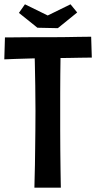

<svg xmlns="http://www.w3.org/2000/svg" viewBox="-24 -875 447 893"><path d="M136 -2Q136 -19 137 -46Q138 -73 138.5 -107.5Q139 -142 139.5 -182.5Q140 -223 140.5 -268Q141 -313 141 -359Q141 -419 140 -477.5Q139 -536 138 -584Q137 -632 136 -660.5Q135 -689 135 -689L258 -686Q258 -686 258 -664.5Q258 -643 257.5 -607.5Q257 -572 256.5 -528.5Q256 -485 256 -440Q256 -395 256 -357Q256 -318 256 -270.5Q256 -223 256.5 -176Q257 -129 257.5 -89.5Q258 -50 258.5 -26Q259 -2 259 -2ZM-4 -599 -1 -701Q-1 -701 19 -701Q39 -701 68.5 -701.5Q98 -702 129 -702Q160 -702 182 -702Q200 -702 227 -702Q254 -702 284 -702.5Q314 -703 340.5 -703.5Q367 -704 383.5 -704Q400 -704 400 -704L403 -607Q403 -607 387.5 -607Q372 -607 347 -606.5Q322 -606 294 -605.5Q266 -605 239.5 -605Q213 -605 195 -605Q177 -605 151.5 -604Q126 -603 99.5 -602.5Q73 -602 49 -601Q25 -600 10.5 -599.5Q-4 -599 -4 -599ZM245 -744 150 -746 64 -815 92 -855 198 -803 304 -855 335 -817Z"/></svg>

Font: Truculenta
Style: Bold
Weight: 700
Designer: Ivan Castro, Eva Sanz & Omnibus-Type Team
Foundry: Omnibus-Type
Version: Version 1.002